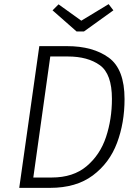

<svg xmlns="http://www.w3.org/2000/svg" viewBox="-20 -908 670 928"><path d="M582 -429Q582 -314 545.5 -217Q509 -120 428.5 -60Q348 0 222 0H73L170 -685H304Q429 -685 505.5 -629.5Q582 -574 582 -429ZM223 -635 141 -50H230Q334 -50 399 -105Q464 -160 492.5 -246Q521 -332 521 -430Q521 -551 462.5 -593Q404 -635 308 -635ZM528 -858 386 -756H350L234 -858L263 -887L373 -808L505 -888Z"/></svg>

Font: Fira Sans Light
Style: Italic
Weight: 300
Italic angle: -8°
Designer: bBox Type GmbH & Carrois Corporate GbR & Edenspiekermann AG
Foundry: bBox Type GmbH & Carrois Corporate GbR & Edenspiekermann AG
Version: Version 4.301